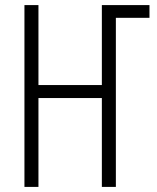

<svg xmlns="http://www.w3.org/2000/svg" viewBox="-20 -734 616 754"><path d="M76 0V-714H131V-400H380V-714H567V-664H435V0H380V-349H131V0Z"/></svg>

Font: Noto Sans ExtraCondensed Light
Style: Regular
Weight: 300
Width: 2
Designer: Monotype Design Team
Foundry: Monotype Imaging Inc.
Version: Version 2.013; ttfautohint (v1.8.4.7-5d5b)